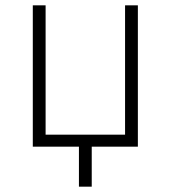

<svg xmlns="http://www.w3.org/2000/svg" viewBox="-20 -550 640 720"><path d="M276 150V0H103V-530H151V-45H449V-530H497V0H324V150Z"/></svg>

Font: Geist Mono UltraLight
Style: Regular
Weight: 200
Monospace: yes
Designer: Basement.studio, Andrés Briganti, Mateo Zaragoza
Foundry: Basement.studio, Vercel, Andrés Briganti, Guido Ferreyra, Mateo Zaragoza
Version: Version 1.400; ttfautohint (v1.8.4.7-5d5b)